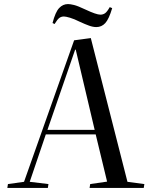

<svg xmlns="http://www.w3.org/2000/svg" viewBox="-20 -923 731 943"><path d="M426 -736 606 -30 689 -19 686 0H420L423 -19L506 -31L450 -263H205L126 -30L218 -19L215 0H16L19 -19L98 -30L344 -725ZM213 -285H445L352 -679H349ZM453 -790Q437 -790 417.5 -797Q398 -804 372 -816Q344 -830 323.5 -836Q303 -842 294 -842Q281 -842 271.5 -835Q262 -828 248 -805L238 -810Q252 -864 270.5 -883.5Q289 -903 314 -903Q325 -903 343.5 -898.5Q362 -894 400 -876Q453 -851 473 -851Q486 -851 496 -858Q506 -865 519 -888L531 -883Q515 -829 497 -809.5Q479 -790 453 -790Z"/></svg>

Font: Literata 72pt
Style: Italic
Weight: 400
Italic angle: -2°
Designer: Latin by Veronika Burian and Jose Scaglione. Greek by Irene Vlachou. Cyrillic by Vera Evstafieva
Foundry: TypeTogether
Version: Version 3.002